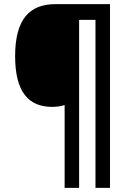

<svg xmlns="http://www.w3.org/2000/svg" viewBox="-20 -780 636 927"><path d="M511 127V-760H248C126 -760 53 -691 53 -509C53 -333 120 -264 232 -264C254 -264 275 -267 292 -273V127H362V-684H441V127Z"/></svg>

Font: Noto Sans Myanmar SemiCondensed SemiBold
Style: Regular
Weight: 600
Width: 4
Designer: Monotype Design Team
Foundry: Monotype Imaging Inc.
Version: Version 2.107